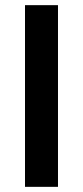

<svg xmlns="http://www.w3.org/2000/svg" viewBox="-20 -725 321 745"><path d="M77 0V-705H205V0Z"/></svg>

Font: Nunito Sans 12pt ExtraLight 12pt
Style: Bold
Weight: 700
Version: Version 3.101;gftools[0.9.27]